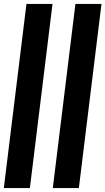

<svg xmlns="http://www.w3.org/2000/svg" viewBox="-28 -765 538 980"><path d="M240 -745 124.5 195H-8.5L107 -745ZM490 -745 374.5 195H241.5L357 -745Z"/></svg>

Font: Lato Heavy
Style: Italic
Weight: 800
Italic angle: -7°
Designer: Lukasz Dziedzic
Foundry: tyPoland Lukasz Dziedzic
Version: Version 2.007; 2014-02-27